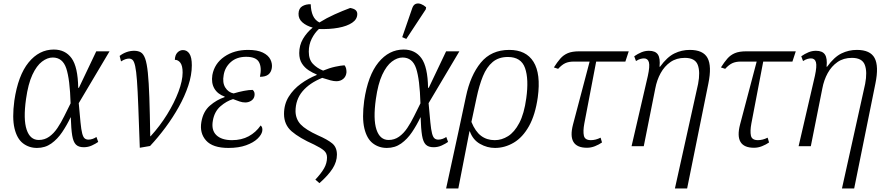

<svg xmlns="http://www.w3.org/2000/svg" viewBox="-20 -826 4984 1085"><path d="M189 10Q144 10 110 -16Q76 -42 62 -100.5Q48 -159 61 -257Q82 -400 141.5 -473Q201 -546 284 -546Q349 -546 384.5 -497Q420 -448 422 -330H426L524 -536H599L425 -243Q431 -175 435 -134Q439 -93 444.5 -72Q450 -51 458.5 -44Q467 -37 480 -37Q491 -37 503 -41Q515 -45 525 -52L535 -24Q521 -14 499.5 -4Q478 6 453 6Q424 6 409 -9Q394 -24 388 -60.5Q382 -97 380 -163H379Q358 -119 331.5 -79.5Q305 -40 270 -15Q235 10 189 10ZM199 -35Q232 -35 258 -53.5Q284 -72 304.5 -102.5Q325 -133 343 -169.5Q361 -206 379 -242Q375 -378 354.5 -439.5Q334 -501 278 -501Q248 -501 217.5 -478Q187 -455 163 -403.5Q139 -352 127 -266Q111 -152 130.5 -93.5Q150 -35 199 -35Z M656 -510Q674 -524 695 -531.5Q716 -539 738 -539Q761 -539 776 -530Q791 -521 800.5 -494.5Q810 -468 815.5 -415Q821 -362 824 -274.5Q827 -187 829 -56H831Q884 -114 924.5 -179.5Q965 -245 988.5 -307.5Q1012 -370 1012 -416Q1012 -454 999.5 -471Q987 -488 968 -488Q969 -515 982.5 -529Q996 -543 1014 -543Q1037 -543 1050.5 -522.5Q1064 -502 1064 -457Q1064 -402 1044 -342Q1024 -282 990.5 -222Q957 -162 915 -105.5Q873 -49 828 -1L770 9Q765 -131 761.5 -223.5Q758 -316 754 -370.5Q750 -425 744 -452Q738 -479 729.5 -487Q721 -495 709 -495Q689 -495 664 -479Z M1271 10Q1182 10 1144.5 -32Q1107 -74 1118 -137Q1128 -196 1166 -229Q1204 -262 1249 -277L1250 -280Q1210 -294 1191.5 -325.5Q1173 -357 1180 -402Q1192 -467 1247.5 -505.5Q1303 -544 1382 -544Q1434 -544 1465 -529Q1496 -514 1508 -490Q1520 -466 1516 -441Q1512 -417 1496 -404.5Q1480 -392 1449 -392Q1460 -445 1443.5 -475Q1427 -505 1371 -505Q1318 -505 1284.5 -475.5Q1251 -446 1244 -402Q1236 -359 1253 -331.5Q1270 -304 1300 -298Q1330 -307 1358.5 -312.5Q1387 -318 1408 -318Q1422 -306 1418 -284Q1415 -267 1400 -257Q1385 -247 1366 -247Q1350 -247 1334 -252.5Q1318 -258 1297 -266Q1260 -255 1226 -225.5Q1192 -196 1183 -145Q1173 -91 1202.5 -62.5Q1232 -34 1291 -34Q1345 -34 1385.5 -56Q1426 -78 1453 -117Q1458 -113 1461 -105.5Q1464 -98 1462 -85Q1458 -64 1435 -42Q1412 -20 1370.5 -5Q1329 10 1271 10Z M1785 209 1762 189Q1795 154 1811.5 125Q1828 96 1828 64Q1828 40 1811 25Q1794 10 1755 -9Q1672 -46 1628.5 -83.5Q1585 -121 1585 -182Q1585 -237 1611.5 -279.5Q1638 -322 1680 -352.5Q1722 -383 1769 -402L1770 -405Q1747 -414 1724 -429Q1701 -444 1686 -467.5Q1671 -491 1671 -526Q1671 -570 1692 -606Q1713 -642 1747 -670Q1711 -680 1688.5 -700Q1666 -720 1667 -749Q1668 -779 1688.5 -791Q1709 -803 1736 -802Q1737 -764 1748.5 -738Q1760 -712 1785 -699Q1825 -724 1870.5 -744.5Q1916 -765 1959 -781Q1981 -777 1990 -768.5Q1999 -760 1999 -747Q1999 -717 1970 -697.5Q1941 -678 1892 -669Q1843 -660 1782 -662Q1758 -640 1741.5 -607Q1725 -574 1725 -534Q1725 -490 1748 -465.5Q1771 -441 1806 -427Q1842 -442 1874.5 -449Q1907 -456 1927 -457Q1934 -448 1936 -438Q1938 -428 1938 -418Q1936 -394 1920 -380.5Q1904 -367 1881 -367Q1866 -367 1847.5 -372Q1829 -377 1801 -386Q1729 -357 1689.5 -310Q1650 -263 1650 -197Q1651 -153 1679 -123Q1707 -93 1777 -61Q1830 -38 1857 -16Q1884 6 1884 48Q1884 88 1859.5 126.5Q1835 165 1785 209Z M2166 10Q2121 10 2087 -16Q2053 -42 2039 -100.5Q2025 -159 2038 -257Q2059 -400 2118.5 -473Q2178 -546 2261 -546Q2326 -546 2361.5 -497Q2397 -448 2399 -330H2403L2501 -536H2576L2402 -243Q2408 -175 2412 -134Q2416 -93 2421.5 -72Q2427 -51 2435.5 -44Q2444 -37 2457 -37Q2468 -37 2480 -41Q2492 -45 2502 -52L2512 -24Q2498 -14 2476.5 -4Q2455 6 2430 6Q2401 6 2386 -9Q2371 -24 2365 -60.5Q2359 -97 2357 -163H2356Q2335 -119 2308.5 -79.5Q2282 -40 2247 -15Q2212 10 2166 10ZM2176 -35Q2209 -35 2235 -53.5Q2261 -72 2281.5 -102.5Q2302 -133 2320 -169.5Q2338 -206 2356 -242Q2352 -378 2331.5 -439.5Q2311 -501 2255 -501Q2225 -501 2194.5 -478Q2164 -455 2140 -403.5Q2116 -352 2104 -266Q2088 -152 2107.5 -93.5Q2127 -35 2176 -35ZM2276 -606 2253 -616 2310 -781Q2317 -800 2330.5 -804.5Q2344 -809 2359.5 -803Q2375 -797 2388 -785L2386 -773Z M2613 -280Q2638 -400 2697 -472Q2756 -544 2858 -544Q2953 -544 2995 -476.5Q3037 -409 3019 -276Q3005 -177 2969.5 -113.5Q2934 -50 2883.5 -20Q2833 10 2777 10Q2733 10 2692.5 -13Q2652 -36 2635 -84H2633L2570 239H2501L2571 -83ZM2776 -34Q2815 -34 2851 -56.5Q2887 -79 2914.5 -131Q2942 -183 2954 -271Q2969 -379 2947 -441.5Q2925 -504 2850 -504Q2798 -504 2764 -475.5Q2730 -447 2709 -395.5Q2688 -344 2673 -273L2644 -137Q2666 -83 2698.5 -58.5Q2731 -34 2776 -34Z M3297 9Q3184 9 3218 -122L3312 -478H3222Q3194 -478 3174.5 -469Q3155 -460 3134 -437L3110 -445Q3129 -475 3146.5 -495Q3164 -515 3188.5 -525.5Q3213 -536 3254 -536H3533L3514 -478H3349L3282 -128Q3274 -85 3279.5 -59.5Q3285 -34 3319 -34Q3346 -34 3374 -48L3382 -21Q3365 -9 3342.5 0Q3320 9 3297 9Z M3794 239 3925 -352Q3938 -420 3923 -459.5Q3908 -499 3850 -499Q3803 -499 3769 -475.5Q3735 -452 3713.5 -413Q3692 -374 3683 -326L3618 0H3549L3641 -397Q3653 -452 3647 -474Q3641 -496 3619 -496Q3610 -496 3599 -493Q3588 -490 3574 -481L3564 -508Q3584 -522 3604.5 -530.5Q3625 -539 3647 -539Q3684 -539 3698 -517.5Q3712 -496 3707 -449H3710Q3750 -504 3791 -524Q3832 -544 3878 -544Q3954 -544 3978.5 -498Q4003 -452 3983 -354L3863 239Z M4241 9Q4128 9 4162 -122L4256 -478H4166Q4138 -478 4118.5 -469Q4099 -460 4078 -437L4054 -445Q4073 -475 4090.5 -495Q4108 -515 4132.5 -525.5Q4157 -536 4198 -536H4477L4458 -478H4293L4226 -128Q4218 -85 4223.5 -59.5Q4229 -34 4263 -34Q4290 -34 4318 -48L4326 -21Q4309 -9 4286.5 0Q4264 9 4241 9Z M4738 239 4869 -352Q4882 -420 4867 -459.5Q4852 -499 4794 -499Q4747 -499 4713 -475.5Q4679 -452 4657.5 -413Q4636 -374 4627 -326L4562 0H4493L4585 -397Q4597 -452 4591 -474Q4585 -496 4563 -496Q4554 -496 4543 -493Q4532 -490 4518 -481L4508 -508Q4528 -522 4548.5 -530.5Q4569 -539 4591 -539Q4628 -539 4642 -517.5Q4656 -496 4651 -449H4654Q4694 -504 4735 -524Q4776 -544 4822 -544Q4898 -544 4922.5 -498Q4947 -452 4927 -354L4807 239Z"/></svg>

Font: Noto Serif SemiCondensed Light
Style: Italic
Weight: 300
Width: 4
Italic angle: -12°
Designer: Monotype Design Team
Foundry: Monotype Imaging Inc.
Version: Version 2.013; ttfautohint (v1.8.4.7-5d5b)